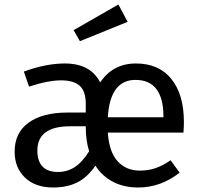

<svg xmlns="http://www.w3.org/2000/svg" viewBox="-20 -821 888 853"><path d="M795 -232H459Q465 -145 503 -104Q541 -63 601 -63Q639 -63 671 -74Q703 -85 738 -109L778 -54Q694 12 594 12Q531 12 482.5 -13Q434 -38 404 -85Q368 -33 323 -10.5Q278 12 216 12Q137 12 91 -32Q45 -76 45 -147Q45 -231 107 -276Q169 -321 280 -321H361V-360Q361 -416 334 -440Q307 -464 251 -464Q193 -464 109 -436L86 -503Q184 -539 268 -539Q382 -539 425 -455Q482 -539 584 -539Q686 -539 741.5 -470Q797 -401 797 -279Q797 -256 795 -232ZM706 -306Q706 -384 675 -425Q644 -466 582 -466Q469 -466 459 -300H706ZM376 -149Q361 -197 361 -257V-260H292Q146 -260 146 -152Q146 -105 169 -81Q192 -57 237 -57Q279 -57 312.5 -79Q346 -101 376 -149ZM547 -724 335 -638 307 -687 506 -801Z"/></svg>

Font: FiraGOUPP
Style: Medium
Weight: 400
Designer: bBox Type
Foundry: bBox Type GmbH
Version: Version 1.001